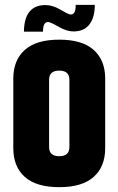

<svg xmlns="http://www.w3.org/2000/svg" viewBox="-20 -764 490 794"><path d="M293 -744H372V-739Q371 -690 349 -662Q327 -634 283 -634Q256 -634 222 -653.5Q188 -673 179 -673Q158 -673 158 -636V-633H79V-635Q81 -743 168 -743Q198 -743 231 -723.5Q264 -704 272 -704Q293 -704 293 -740ZM267 -434Q267 -472 225 -472Q183 -472 183 -434V-156Q183 -118 225 -118Q267 -118 267 -156ZM35 -439Q35 -515 82.5 -557.5Q130 -600 225 -600Q320 -600 367.5 -557.5Q415 -515 415 -439V-151Q415 -75 367.5 -32.5Q320 10 225 10Q130 10 82.5 -32.5Q35 -75 35 -151Z"/></svg>

Font: Khand
Style: Bold
Weight: 700
Designer: Devanagari: Sanchit Sawaria, Jyotish Sonowal; Latin: Satya Rajpurohit
Foundry: Indian Type Foundry
Version: Version 1.101;PS 1.0;hotconv 1.0.78;makeotf.lib2.5.61930; tt